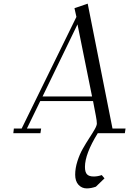

<svg xmlns="http://www.w3.org/2000/svg" viewBox="-20 -732 723 1055"><path d="M53.2 0 56.2 -25.9H99.1L399.9 -639.2L389.2 -687L461.9 -711.9L598.1 -25.9H669.9L666 0H517.1Q446.8 113.8 446.8 185.1Q446.8 213.9 458 225.8Q469.2 237.8 495.1 237.8Q516.6 237.8 539.1 230L554.2 248L506.8 293.9Q480 303.2 457 303.2Q429.2 303.2 411.1 283.2Q393.1 263.2 393.1 228Q393.1 192.4 405.3 154.1Q417.5 115.7 435.1 85Q452.6 54.2 470.2 27.3Q487.8 0.5 500 -20.8Q512.2 -42 512.2 -53.2Q512.2 -66.9 506.8 -95.2L491.2 -176.8H201.2L127.9 -25.9H206.1L202.1 0ZM213.9 -202.1H485.8L405.8 -598.1Z"/></svg>

Font: Dehuti Alt
Style: Italic
Weight: 400
Version: Version 1.2